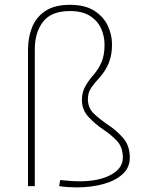

<svg xmlns="http://www.w3.org/2000/svg" viewBox="-20 -791 634 816"><path d="M231.4 0 235.8 -25.9Q256.3 -23.9 277.3 -22.2Q298.3 -20.5 317.9 -20.5Q400.9 -20.5 451.4 -48.1Q502 -75.7 502 -121.1Q502 -165.5 476.8 -192.4Q451.7 -219.2 419.4 -240.2Q386.2 -262.2 357.2 -293Q328.1 -323.7 328.1 -366.7Q328.1 -397.9 341.8 -422.9Q355.5 -447.8 375 -469.7Q397.9 -495.6 411.1 -525.9Q424.3 -556.2 424.3 -600.6Q424.3 -638.2 409.2 -670.9Q394 -703.6 361.6 -723.9Q329.1 -744.1 277.3 -744.1Q198.2 -744.1 163.1 -698.7Q127.9 -653.3 127.9 -581.1V0H99.1V-581.1Q99.1 -631.3 116.2 -674.6Q133.3 -717.8 172.4 -744.1Q211.4 -770.5 277.3 -770.5Q341.8 -770.5 381.1 -745.1Q420.4 -719.7 438.2 -681.4Q456.1 -643.1 456.1 -603Q456.1 -558.1 442.9 -524.9Q429.7 -491.7 404.8 -463.4Q380.9 -437.5 367.2 -417.2Q353.5 -397 353.5 -369.6Q353.5 -331.5 380.4 -306.6Q407.2 -281.7 441.4 -258.8Q474.6 -237.3 503.2 -204.6Q531.7 -171.9 531.7 -121.1Q531.7 -78.1 500.2 -50Q468.8 -22 417.5 -8.3Q366.2 5.4 306.6 5.4Q288.1 5.4 269 4.2Q250 2.9 231.4 0Z"/></svg>

Font: Estedad-FD Thin
Style: Regular
Weight: 100
Designer: Amin Abedi
Version: Version 7.3